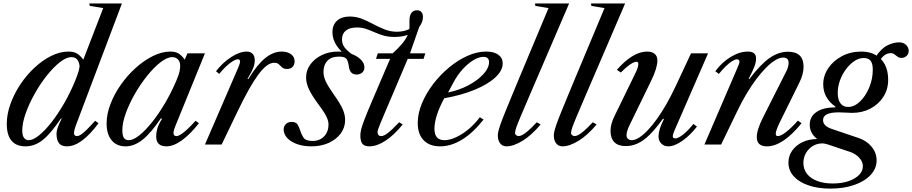

<svg xmlns="http://www.w3.org/2000/svg" viewBox="-20 -831 5245 1104"><path d="M126.5 10.5Q73.5 10.5 46.2 -22Q19 -54.5 19 -118.5Q19 -174 39.8 -232.2Q60.5 -290.5 96.2 -344.5Q132 -398.5 177.8 -441.2Q223.5 -484 274 -509.2Q324.5 -534.5 374 -534.5Q402.5 -534.5 421.5 -523.8Q440.5 -513 459 -488L573.5 -784.5L497 -797L492.5 -811H681L415.5 -108Q404 -76.5 405.8 -62.5Q407.5 -48.5 422.5 -48.5Q433 -48.5 446.8 -57.8Q460.5 -67 480 -86.5Q499.5 -106 527 -136.5L546.5 -122.5Q498.5 -57.5 452.8 -23.5Q407 10.5 365 10.5Q333 10.5 319 -7.8Q305 -26 305 -61Q305 -78.5 312.5 -99.2Q320 -120 334 -147.5L331.5 -151Q272.5 -63.5 226.2 -26.5Q180 10.5 126.5 10.5ZM145 -25Q170 -25 204 -52.2Q238 -79.5 275.5 -127.2Q313 -175 348.8 -237Q384.5 -299 413 -368.5Q426.5 -402.5 431.8 -420.5Q437 -438.5 437.5 -453Q430.5 -502.5 391 -502.5Q361 -502.5 323.8 -473Q286.5 -443.5 248.5 -395.5Q210.5 -347.5 178.8 -290.8Q147 -234 127.5 -178.8Q108 -123.5 108 -80.5Q108 -51.5 118.2 -38.2Q128.5 -25 145 -25Z M701.5 10.5Q651 10.5 622 -24.2Q593 -59 593 -121Q593 -174.5 615 -232.2Q637 -290 674.8 -343.8Q712.5 -397.5 760.2 -440.5Q808 -483.5 859.5 -509Q911 -534.5 960 -534.5Q987.5 -534.5 1006 -523.8Q1024.5 -513 1042 -488L1058 -524.5H1158.5L989 -108Q975.5 -75 978 -61.8Q980.5 -48.5 994.5 -48.5Q1004.5 -48.5 1019.5 -57.8Q1034.5 -67 1055.8 -86.5Q1077 -106 1104.5 -136.5L1124 -122.5Q1072.5 -57.5 1025 -23.5Q977.5 10.5 936.5 10.5Q878 10.5 878 -47Q878 -69 884.8 -92.5Q891.5 -116 911.5 -147.5L905.5 -151Q848 -66 800 -27.8Q752 10.5 701.5 10.5ZM720.5 -25Q746 -25 780.2 -52Q814.5 -79 852.8 -126.5Q891 -174 927.8 -236Q964.5 -298 994.5 -368.5Q1009 -402.5 1012.5 -420.8Q1016 -439 1016 -453Q1016 -476.5 1003 -489.5Q990 -502.5 970.5 -502.5Q941 -502.5 903.2 -473.2Q865.5 -444 827 -396.2Q788.5 -348.5 756 -292Q723.5 -235.5 703.5 -180.5Q683.5 -125.5 683.5 -82.5Q683.5 -52.5 692 -38.8Q700.5 -25 720.5 -25Z M1158.5 0 1349.5 -441.5Q1353.5 -452 1357 -461.5Q1360.5 -471 1360.5 -478Q1360.5 -490 1347 -490Q1336 -490 1318.5 -479.2Q1301 -468.5 1280.8 -449.8Q1260.5 -431 1240.5 -406L1222 -421.5Q1261.5 -472 1310 -503.2Q1358.5 -534.5 1399 -534.5Q1419.5 -534.5 1432.2 -521.8Q1445 -509 1445 -484Q1445 -464 1436.5 -441.5Q1428 -419 1403 -377.5L1407.5 -376Q1459 -460 1505.2 -497.2Q1551.5 -534.5 1600 -534.5Q1632 -534.5 1653 -519.5Q1674 -504.5 1674 -479Q1674 -459 1662.8 -446.8Q1651.5 -434.5 1630.5 -434.5Q1611.5 -434.5 1602 -443.5Q1592.5 -452.5 1583.5 -461.2Q1574.5 -470 1556 -470Q1535 -470 1512.2 -452.5Q1489.5 -435 1464 -400.2Q1438.5 -365.5 1409.2 -313.2Q1380 -261 1346.5 -191.5L1254.5 0Z M2104.5 10.5Q2074.5 10.5 2063.2 -4.8Q2052 -20 2052 -52.5Q2052 -66.5 2056.5 -86.2Q2061 -106 2075.8 -144.5Q2090.5 -183 2120 -252L2223 -492.5H2142L2152.5 -524.5H2238Q2269.5 -552.5 2291.5 -578.8Q2313.5 -605 2324.5 -630.5Q2307.5 -624.5 2288.5 -621.5Q2269.5 -618.5 2249 -618.5Q2213 -618.5 2185 -626.8Q2157 -635 2133 -645.8Q2109 -656.5 2085 -664.8Q2061 -673 2032 -673Q1991 -673 1968.8 -655.2Q1946.5 -637.5 1946.5 -604Q1946.5 -578 1961.5 -558Q1976.5 -538 2015.5 -510.5L1990.5 -498.5Q1942 -529.5 1916.8 -567Q1891.5 -604.5 1891.5 -645.5Q1891.5 -688 1918 -712Q1944.5 -736 1990.5 -736Q2027.5 -736 2061 -722.8Q2094.5 -709.5 2126.5 -692.2Q2158.5 -675 2192 -661.8Q2225.5 -648.5 2262.5 -648.5Q2281.5 -648.5 2300.2 -652.5Q2319 -656.5 2333.5 -664Q2334.5 -667 2334.5 -670Q2334.5 -673 2334.5 -676V-713.5Q2334.5 -742 2345.8 -757Q2357 -772 2378 -772Q2394 -772 2403 -761.8Q2412 -751.5 2412 -734Q2412 -719.5 2406.8 -705Q2401.5 -690.5 2390.5 -676L2337.5 -524.5H2425.5L2415.5 -492.5H2324.5L2243.5 -301.5Q2211.5 -227 2193 -183.2Q2174.5 -139.5 2165.5 -117.5Q2156.5 -95.5 2153.8 -86.5Q2151 -77.5 2151 -72Q2151 -48.5 2172.5 -48.5Q2187.5 -48.5 2211.5 -67.2Q2235.5 -86 2275 -128L2295.5 -115.5Q2247.5 -55.5 2197.5 -22.5Q2147.5 10.5 2104.5 10.5ZM1771.5 10.5Q1723 10.5 1687 -2.8Q1651 -16 1631 -38Q1611 -60 1611 -87Q1611 -104.5 1623.5 -117.2Q1636 -130 1656 -130Q1682 -130 1691 -115Q1700 -100 1706 -81Q1712.5 -59.5 1725 -40Q1737.5 -20.5 1777 -20.5Q1818.5 -20.5 1843.8 -47.2Q1869 -74 1869 -115.5Q1869 -130 1863.5 -145.2Q1858 -160.5 1845.8 -180.8Q1833.5 -201 1812 -229.5Q1772.5 -283 1756.2 -318.2Q1740 -353.5 1740 -386Q1740 -427 1764.8 -460.8Q1789.5 -494.5 1831 -514.5Q1872.5 -534.5 1923 -534.5Q1964.5 -534.5 1999.2 -521.8Q2034 -509 2054.8 -488.2Q2075.5 -467.5 2075.5 -443.5Q2075.5 -425.5 2062.8 -414Q2050 -402.5 2030.5 -402.5Q1992.5 -402.5 1986.5 -446Q1981.5 -482.5 1970.8 -494Q1960 -505.5 1929 -505.5Q1885 -505.5 1862.5 -481.5Q1840 -457.5 1840 -417Q1840 -391.5 1853 -363.2Q1866 -335 1899.5 -287.5Q1936 -236 1950.2 -204Q1964.5 -172 1964.5 -141.5Q1964.5 -97.5 1939 -63.2Q1913.5 -29 1869.8 -9.2Q1826 10.5 1771.5 10.5Z M2511 10.5Q2449.5 10.5 2415.8 -24.8Q2382 -60 2382 -124Q2382 -178.5 2405.8 -236Q2429.5 -293.5 2470 -346.8Q2510.5 -400 2561.5 -442.5Q2612.5 -485 2667.8 -509.8Q2723 -534.5 2775.5 -534.5Q2819.5 -534.5 2845 -516.5Q2870.5 -498.5 2870.5 -466.5Q2870.5 -425 2827.8 -385.5Q2785 -346 2709.2 -314.8Q2633.5 -283.5 2534.5 -266Q2506 -213.5 2492 -169.2Q2478 -125 2478 -91Q2478 -25 2535.5 -25Q2566 -25 2602.2 -41.8Q2638.5 -58.5 2674.2 -88.2Q2710 -118 2739 -157L2760.5 -143.5Q2700 -67 2636.8 -28.2Q2573.5 10.5 2511 10.5ZM2556.5 -299.5Q2618 -311.5 2671.8 -339.8Q2725.5 -368 2758.8 -404Q2792 -440 2792 -474Q2792 -504 2759.5 -504Q2733 -504 2701.5 -484.8Q2670 -465.5 2640 -432.5Q2610 -399.5 2587.5 -357Z M2893 10.5Q2869.5 10.5 2856 -6.5Q2842.5 -23.5 2842.5 -52Q2842.5 -62.5 2845.8 -76.8Q2849 -91 2857.8 -116.2Q2866.5 -141.5 2883.8 -184.2Q2901 -227 2929 -294.5Q2957 -362 2998.5 -461L3134 -784.5L3058.5 -797L3056 -811H3252.5L3033.5 -301.5Q2996.5 -215 2976.5 -168Q2956.5 -121 2949 -99.2Q2941.5 -77.5 2941.5 -66Q2941.5 -58.5 2948.2 -53.5Q2955 -48.5 2962 -48.5Q2970 -48.5 2982.2 -54.2Q2994.5 -60 3014.5 -77Q3034.5 -94 3066.5 -128L3088.5 -115.5Q3038.5 -55 2985.8 -22.2Q2933 10.5 2893 10.5Z M3215 10.5Q3191.5 10.5 3178 -6.5Q3164.5 -23.5 3164.5 -52Q3164.5 -62.5 3167.8 -76.8Q3171 -91 3179.8 -116.2Q3188.5 -141.5 3205.8 -184.2Q3223 -227 3251 -294.5Q3279 -362 3320.5 -461L3456 -784.5L3380.5 -797L3378 -811H3574.5L3355.5 -301.5Q3318.5 -215 3298.5 -168Q3278.5 -121 3271 -99.2Q3263.5 -77.5 3263.5 -66Q3263.5 -58.5 3270.2 -53.5Q3277 -48.5 3284 -48.5Q3292 -48.5 3304.2 -54.2Q3316.5 -60 3336.5 -77Q3356.5 -94 3388.5 -128L3410.5 -115.5Q3360.5 -55 3307.8 -22.2Q3255 10.5 3215 10.5Z M3822.5 10.5Q3799 10.5 3782.8 -5.2Q3766.5 -21 3766.5 -47Q3766.5 -65.5 3773.8 -89.8Q3781 -114 3797.5 -146L3792 -148.5Q3751.5 -92 3716.5 -57.2Q3681.5 -22.5 3648 -6.8Q3614.5 9 3578.5 9Q3534.5 9 3512.5 -13.5Q3490.5 -36 3490.5 -78.5Q3490.5 -119 3515.5 -168L3631 -405Q3641.5 -425.5 3646 -440Q3650.5 -454.5 3650.5 -463.5Q3650.5 -476 3639 -476Q3630 -476 3616.2 -468.5Q3602.5 -461 3585.8 -447.2Q3569 -433.5 3550 -414L3527 -429.5Q3571.5 -480.5 3615.5 -507.5Q3659.5 -534.5 3701 -534.5Q3728.5 -534.5 3744.2 -521.5Q3760 -508.5 3760 -483Q3760 -462.5 3751.2 -433.2Q3742.5 -404 3725 -368.5L3595.5 -102Q3589 -88 3585.8 -75Q3582.5 -62 3582.5 -52.5Q3582.5 -39.5 3591.2 -32.2Q3600 -25 3612.5 -25Q3631.5 -25 3655 -39.8Q3678.5 -54.5 3704.5 -82Q3730.5 -109.5 3757.8 -147.5Q3785 -185.5 3811.8 -232.2Q3838.5 -279 3863.5 -332L3953.5 -524.5H4051.5L3859.5 -83.5Q3848.5 -59 3848.5 -46.5Q3848.5 -40.5 3853 -37.8Q3857.5 -35 3862.5 -35Q3880 -35 3909 -58.2Q3938 -81.5 3967 -118.5L3987.5 -103Q3948 -52.5 3903 -21Q3858 10.5 3822.5 10.5Z M4390 10.5Q4331.5 10.5 4331.5 -42.5Q4331.5 -85 4367.5 -156L4502 -422.5Q4507.5 -433 4511 -446Q4514.5 -459 4514.5 -470Q4514.5 -500 4483 -500Q4463 -500 4438 -485Q4413 -470 4385.5 -442.5Q4358 -415 4329.2 -376.8Q4300.5 -338.5 4272.5 -291.8Q4244.5 -245 4219 -191.5L4126.5 0H4030.5L4220.5 -441.5Q4232 -467.5 4232 -475Q4232 -490 4217.5 -490Q4206.5 -490 4189.8 -479.5Q4173 -469 4153.2 -450Q4133.5 -431 4113.5 -406L4093 -421.5Q4131.5 -473.5 4182.2 -504Q4233 -534.5 4280.5 -534.5Q4327.5 -534.5 4327.5 -494.5Q4327.5 -474.5 4317.8 -448.2Q4308 -422 4284.5 -377.5L4288.5 -376Q4352 -460 4404 -496.8Q4456 -533.5 4510.5 -533.5Q4600.5 -533.5 4600.5 -447.5Q4600.5 -405 4576.5 -356.5L4460 -120Q4451.5 -102 4446 -86.2Q4440.5 -70.5 4440.5 -62Q4440.5 -48.5 4452.5 -48.5Q4470 -48.5 4500 -71.8Q4530 -95 4568 -137.5L4589 -122.5Q4536 -57 4486 -23.2Q4436 10.5 4390 10.5Z M5015 -504Q5047 -552.5 5082.2 -570Q5117.5 -587.5 5149 -587.5Q5174.5 -587.5 5189.8 -573Q5205 -558.5 5205 -538Q5205 -521 5192.8 -509.5Q5180.5 -498 5163.5 -498Q5152.5 -498 5145.2 -502.2Q5138 -506.5 5132 -511.8Q5126 -517 5119.2 -521.2Q5112.5 -525.5 5103.5 -525.5Q5083.5 -525.5 5067.8 -514.8Q5052 -504 5036 -479ZM4768.5 224Q4819.5 224 4858.5 210.8Q4897.5 197.5 4919.5 175Q4941.5 152.5 4941.5 124Q4941.5 99 4920.8 76.2Q4900 53.5 4868 42.5L4741.5 0Q4720.5 -6.5 4710 -6.5Q4678 -6.5 4653.2 8.8Q4628.5 24 4614 49.5Q4599.5 75 4599.5 106Q4599.5 142.5 4620.5 169Q4641.5 195.5 4679.5 209.8Q4717.5 224 4768.5 224ZM4856 -216Q4892.5 -216 4925 -247.2Q4957.5 -278.5 4978 -327.8Q4998.5 -377 4998.5 -431Q4998.5 -465 4986.2 -481.2Q4974 -497.5 4945.5 -497.5Q4919 -497.5 4892.8 -480Q4866.5 -462.5 4844.8 -433.5Q4823 -404.5 4810 -369Q4797 -333.5 4797 -297Q4797 -258.5 4812.5 -237.2Q4828 -216 4856 -216ZM4754.5 253.5Q4683 253.5 4628.5 234.8Q4574 216 4543.8 182.5Q4513.5 149 4513.5 104Q4513.5 65.5 4535 35Q4556.5 4.5 4594 -13.5Q4631.5 -31.5 4679 -31.5Q4636 -64.5 4636 -114.5Q4636 -160.5 4674.8 -187Q4713.5 -213.5 4783 -213.5L4784 -217.5Q4713.5 -267.5 4713.5 -346Q4713.5 -395.5 4742.2 -438.5Q4771 -481.5 4820.8 -508Q4870.5 -534.5 4934 -534.5Q4979.5 -534.5 5014 -515.5Q5048.5 -496.5 5067.8 -460.2Q5087 -424 5087 -372Q5087 -317.5 5059.5 -274.5Q5032 -231.5 4985.2 -206.8Q4938.5 -182 4880 -182Q4864.5 -182 4843 -183.5Q4821.5 -185 4803 -185Q4757 -185 4734.8 -173.8Q4712.5 -162.5 4712.5 -140.5Q4712.5 -123.5 4724.8 -111Q4737 -98.5 4762 -90L4917 -37.5Q4964 -21.5 4992.2 13.2Q5020.5 48 5020.5 91Q5020.5 138 4986.2 174.8Q4952 211.5 4892 232.5Q4832 253.5 4754.5 253.5Z"/></svg>

Font: Libre Caslon Text
Style: Italic
Weight: 400
Italic angle: -22.583°
Designer: Pablo Impallari, Rodrigo Fuenzalida, Katja Schimmel
Foundry: Pablo Impallari, Rodrigo Fuenzalida
Version: Version 2.000